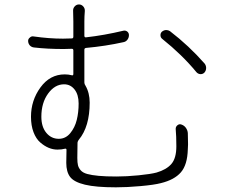

<svg xmlns="http://www.w3.org/2000/svg" viewBox="-20 -800 1040 850"><path d="M163.1 -283.2Q163.1 -238.3 185.1 -211.9Q207 -185.5 240.2 -185.5Q270.5 -185.5 291 -210.4Q311.5 -235.4 319.8 -269Q328.1 -302.7 328.1 -341.8Q328.1 -380.9 310.1 -403.8Q292 -426.8 263.7 -426.8Q222.7 -426.8 192.9 -385.7Q163.1 -344.7 163.1 -283.2ZM757.8 -229.5Q757.8 -239.3 765.6 -245.6Q773.4 -252 782.2 -249Q794.9 -245.1 802.7 -234.4Q810.5 -223.6 811.5 -210.9Q812.5 -184.6 812.5 -161.1Q812.5 -149.4 811.5 -138.7Q809.6 -70.3 780.8 -37.1Q752 -3.9 692.4 10.7Q662.1 18.6 602.1 23.9Q542 29.3 493.2 29.3Q404.3 29.3 356 17.6Q307.6 5.9 290.5 -16.6Q273.4 -39.1 273.4 -79.1Q273.4 -102.5 274.4 -136.7Q274.4 -139.6 272.5 -141.1Q270.5 -142.6 267.6 -141.6Q252.9 -137.7 234.4 -137.7Q214.8 -137.7 195.8 -145.5Q176.8 -153.3 158.2 -169.4Q139.6 -185.5 128.4 -214.8Q117.2 -244.1 117.2 -283.2Q117.2 -355.5 159.2 -413.1Q201.2 -470.7 266.6 -470.7Q283.2 -470.7 297.9 -466.8Q304.7 -464.8 304.7 -472.7V-577.1Q304.7 -584 297.9 -584Q285.2 -583 261.7 -583Q189.5 -583 130.9 -589.8Q120.1 -590.8 112.3 -598.6Q104.5 -607.4 104.5 -619.1Q104.5 -627.9 112.3 -633.8Q119.1 -640.6 128.9 -638.7Q197.3 -628.9 258.8 -628.9Q284.2 -628.9 297.9 -629.9Q304.7 -629.9 304.7 -637.7V-705.1Q304.7 -731.4 303.7 -751Q302.7 -762.7 310.5 -771.5Q318.4 -780.3 329.6 -780.3Q340.8 -780.3 348.6 -771.5Q356.4 -762.7 355.5 -751Q353.5 -726.6 353.5 -705.1V-641.6Q353.5 -633.8 361.3 -634.8Q440.4 -643.6 526.4 -664.1Q536.1 -666 543.5 -660.2Q550.8 -654.3 550.8 -644.5Q550.8 -632.8 543.9 -624Q537.1 -615.2 526.4 -613.3Q447.3 -595.7 361.3 -587.9Q353.5 -586.9 353.5 -580.1V-434.6Q353.5 -427.7 358.4 -420.9Q377 -388.7 377 -345.7Q377 -239.3 329.1 -181.6Q324.2 -175.8 323.2 -168.9Q322.3 -125 322.3 -100.6Q322.3 -80.1 325.2 -68.4Q328.1 -56.6 337.4 -45.9Q346.7 -35.2 366.2 -29.8Q385.7 -24.4 417 -21.5Q448.2 -18.6 496.1 -18.6Q540 -18.6 593.8 -23.9Q647.5 -29.3 672.9 -36.1Q716.8 -48.8 738.8 -74.2Q760.7 -99.6 760.7 -152.3Q760.7 -198.2 757.8 -229.5ZM698.2 -627.9Q690.4 -633.8 690.4 -644.5Q690.4 -653.3 696.3 -659.2Q704.1 -666 713.9 -667Q714.8 -667 716.8 -667Q724.6 -667 732.4 -662.1Q816.4 -597.7 886.7 -517.6Q892.6 -508.8 892.6 -499Q892.6 -487.3 884.8 -478.5Q877.9 -471.7 868.2 -471.7Q868.2 -471.7 867.2 -471.7Q856.4 -472.7 849.6 -480.5Q786.1 -557.6 698.2 -627.9Z"/></svg>

Font: Gen Jyuu Gothic Light
Style: Regular
Weight: 200
Designer: [Source Han Sans]
Ryoko NISHIZUKA  (kana & ideographs); Paul D. Hunt (Latin, Greek & Cyrillic); Wenlong ZHANG  (bopomofo
Version: Version 1.002.20150607